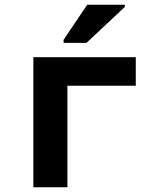

<svg xmlns="http://www.w3.org/2000/svg" viewBox="-20 -786 640 806"><path d="M120 0V-546H550V-426H263V0ZM247 -606V-619L346 -766H504V-757L343 -606Z"/></svg>

Font: Noto Sans Mono
Style: Bold
Weight: 700
Designer: Monotype Design Team
Foundry: Monotype Imaging Inc.
Version: Version 2.014